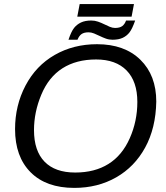

<svg xmlns="http://www.w3.org/2000/svg" viewBox="-20 -916 818 946"><path d="M458 -698.2Q593.3 -698.2 671.6 -621.6Q750 -544.9 750 -415.5Q747.6 -284.7 695.3 -189.2Q643.1 -93.8 552.2 -42Q461.4 9.8 346.2 9.8Q207.5 9.8 130.9 -67.1Q54.2 -144 54.2 -279.8Q54.2 -396.5 105.7 -494.4Q157.2 -592.3 249.5 -645.3Q341.8 -698.2 458 -698.2ZM453.6 -623Q356 -623 287.8 -579.6Q219.7 -536.1 183.6 -449.7Q147.5 -363.3 147.5 -274.9Q147.5 -172.9 199.5 -119.4Q251.5 -65.9 350.6 -65.9Q446.8 -65.9 514.4 -108.2Q582 -150.4 619.4 -234.9Q656.7 -319.3 656.7 -413.6Q656.7 -514.6 603.8 -568.8Q550.8 -623 453.6 -623ZM628.4 -834H360.8L372.6 -896H640.1ZM534.2 -720.2Q517.1 -720.2 501.7 -725.8Q486.3 -731.4 471.7 -738.5Q457 -745.6 443.4 -751.2Q429.7 -756.8 416.5 -756.8Q394.5 -756.8 382.1 -748.3Q369.6 -739.7 361.8 -720.2H317.4Q331.1 -760.7 344.7 -778.1Q358.4 -795.4 378.9 -805.2Q399.4 -814.9 429.7 -814.9Q447.3 -814.9 463.1 -809.3Q479 -803.7 493.4 -796.6Q507.8 -789.6 521 -783.9Q534.2 -778.3 546.9 -778.3Q570.3 -778.3 582.5 -787.6Q594.7 -796.9 601.1 -814.9H646Q631.8 -774.4 618.4 -756.8Q605 -739.3 584.7 -729.7Q564.5 -720.2 534.2 -720.2Z"/></svg>

Font: Liberation Sans
Style: Italic
Weight: 400
Italic angle: -12°
Designer: Steve Matteson
Foundry: Ascender Corporation
Version: Version 2.1.5